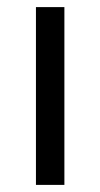

<svg xmlns="http://www.w3.org/2000/svg" viewBox="-20 -520 282 540"><path d="M161.1 0H81.1V-500H161.1Z"/></svg>

Font: Segoe UI Historic
Style: Regular
Weight: 400
Foundry: Microsoft Corporation
Version: Version 1.03